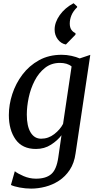

<svg xmlns="http://www.w3.org/2000/svg" viewBox="-20 -890 588 1160"><path d="M436.5 37Q428.5 95.5 401.5 136.2Q374.5 177 336 202Q297.5 227 253.8 238.2Q210 249.5 168.5 249.5Q133.5 249.5 98.2 242.8Q63 236 46 227.5L69.5 144.5Q86 158 122.2 173.8Q158.5 189.5 197.5 189.5Q257.5 189.5 289.5 162Q321.5 134.5 332 62L351.5 -73Q328 -41.5 288.2 -15.8Q248.5 10 197 10Q115 10 74.2 -47.5Q33.5 -105 33.5 -195Q33.5 -257.5 54.2 -321.5Q75 -385.5 115.5 -439.2Q156 -493 215.5 -526Q275 -559 352.5 -559Q383 -559 412 -552.5Q441 -546 461.5 -537L525.5 -558.5ZM412.5 -488.5Q399.5 -499.5 381.2 -504.8Q363 -510 342.5 -510Q290 -510 252 -480Q214 -450 189.5 -402.5Q165 -355 153.5 -300.8Q142 -246.5 142 -197.5Q142 -127.5 165 -89.8Q188 -52 228.5 -52Q272.5 -52 308 -79.8Q343.5 -107.5 361 -141.5ZM310 -711Q310 -755 341 -798.8Q372 -842.5 424.5 -870.5L446 -851V-846Q423 -824 412.2 -798.8Q401.5 -773.5 401.5 -747.5Q401.5 -724.5 411.2 -710.2Q421 -696 436 -690V-680.5L378 -621Q348 -627 329 -652.5Q310 -678 310 -711Z"/></svg>

Font: Merriweather Text Regular
Style: Italic
Weight: 400
Italic angle: -7.8°
Designer: Eben Sorkin
Foundry: Eben Sorkin
Version: Version 2.100; ttfautohint (v1.7.19-72a1) -l 8 -r 50 -G 200 